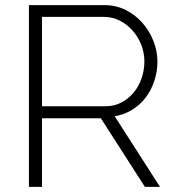

<svg xmlns="http://www.w3.org/2000/svg" viewBox="-20 -730 689 750"><path d="M93 0V-710H388Q433 -710 471 -691Q509 -672 536.5 -640.5Q564 -609 579.5 -569.5Q595 -530 595 -490Q595 -451 583 -414.5Q571 -378 549 -349Q527 -320 496 -301Q465 -282 428 -276L605 0H546L374 -268H144V0ZM144 -315H393Q427 -315 455 -330Q483 -345 503 -369.5Q523 -394 533.5 -425.5Q544 -457 544 -490Q544 -524 531.5 -555.5Q519 -587 497.5 -611Q476 -635 447.5 -649.5Q419 -664 386 -664H144Z"/></svg>

Font: Oxford Sans
Style: Regular
Weight: 300
Designer: Matt McInerney, Pablo Impallari, Rodrigo Fuenzalida
Foundry: Matt McInerney, Pablo Impallari, Rodrigo Fuenzalida
Version: Version 3.000g; ttfautohint (v1.5) -l 8 -r 28 -G 28 -x 14 -D